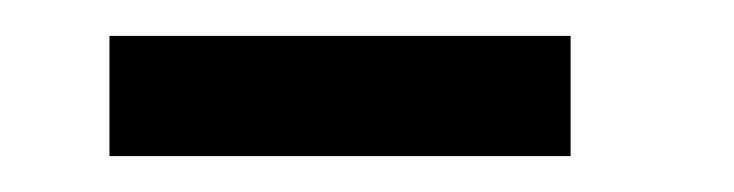

<svg xmlns="http://www.w3.org/2000/svg" viewBox="-20 -289 409 107"><path d="M298 -202H41V-269H298Z"/></svg>

Font: GFS Artemisia
Style: Regular
Weight: 400
Designer: Takis Katsoulidis and George D. Matthiopoulos
Foundry: Takis Katsoulidis and George D. Matthiopoulos
Version: Version 1.0